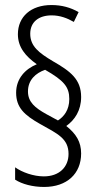

<svg xmlns="http://www.w3.org/2000/svg" viewBox="-20 -780 390 762"><path d="M44 -412C44 -353 77 -323 139 -288C209 -249 252 -230 252 -169C252 -117 215 -80 154 -80C113 -80 68 -96 40 -116V-67C68 -49 110 -38 155 -38C246 -38 302 -91 302 -171C302 -217 282 -249 243 -280C277 -304 302 -342 302 -395C302 -465 260 -497 190 -537C135 -570 100 -596 100 -646C100 -693 134 -719 185 -719C218 -719 247 -708 273 -693L292 -732C260 -750 226 -760 184 -760C103 -760 51 -714 51 -644C51 -593 81 -557 126 -525C80 -506 44 -468 44 -412ZM91 -417C91 -463 122 -490 159 -503C234 -460 255 -435 255 -387C255 -344 234 -317 210 -302L164 -327C119 -352 91 -375 91 -417Z"/></svg>

Font: Noto Sans Armenian ExtraCondensed Light
Style: Regular
Weight: 300
Width: 2
Designer: Monotype Design Team
Foundry: Monotype Imaging Inc.
Version: Version 2.008